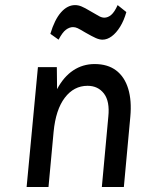

<svg xmlns="http://www.w3.org/2000/svg" viewBox="-20 -752 592 772"><path d="M87 0 132.5 -482H208.5L209.5 -393.5Q236 -443.5 274.5 -469Q313 -494.5 360.5 -494.5Q413 -494.5 447 -468.8Q481 -443 495.5 -395.2Q510 -347.5 504 -282.5L478 0H389.5L415.5 -282.5Q422 -344.5 398 -375.8Q374 -407 332 -407Q277 -407 240.5 -359Q204 -311 195.5 -221.5L175 0ZM215.5 -592.5 182.5 -616Q199.5 -673 225.2 -702.2Q251 -731.5 282 -731.5Q294.5 -731.5 307.5 -726.2Q320.5 -721 344.5 -706.5Q367.5 -693 378.5 -687Q389.5 -681 399.5 -681Q414 -681 427.2 -692.2Q440.5 -703.5 453 -731.5L488 -703.5Q478.5 -669.5 463 -644.5Q447.5 -619.5 429.2 -606Q411 -592.5 392 -592.5Q380 -592.5 365.2 -599Q350.5 -605.5 323.5 -621Q301 -634.5 291.8 -638.8Q282.5 -643 273.5 -643Q259.5 -643 245.2 -632.5Q231 -622 215.5 -592.5Z"/></svg>

Font: Karla Medium
Style: Italic
Weight: 500
Italic angle: -8°
Designer: Jonathan Pinhorn
Version: Version 2.001